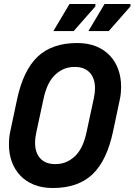

<svg xmlns="http://www.w3.org/2000/svg" viewBox="-20 -930 675 964"><path d="M65 -428Q96 -576 168.5 -645Q241 -714 368 -714Q421 -714 462 -697.5Q503 -681 531 -651.5Q559 -622 573.5 -582Q588 -542 588 -496Q588 -479 586.5 -462Q585 -445 581 -428L548 -272Q517 -124 444.5 -55Q372 14 245 14Q192 14 151 -2.5Q110 -19 82 -48.5Q54 -78 39.5 -117.5Q25 -157 25 -204Q25 -221 26.5 -238Q28 -255 32 -272ZM257 -106Q291 -106 317 -118.5Q343 -131 362.5 -152Q382 -173 394.5 -202Q407 -231 414 -264L451 -436Q454 -452 455.5 -463.5Q457 -475 457 -486Q457 -537 430.5 -565.5Q404 -594 356 -594Q322 -594 296 -581.5Q270 -569 250.5 -548Q231 -527 218.5 -498Q206 -469 199 -436L162 -264Q156 -237 156 -214Q156 -163 182.5 -134.5Q209 -106 257 -106ZM459 -898 350 -774H248L329 -910H459ZM635 -898 526 -774H424L505 -910H635Z"/></svg>

Font: Space Mono
Style: Bold Italic
Weight: 700
Italic angle: -12°
Monospace: yes
Designer: Colophon Foundry / Benjamin Critton
Foundry: Colophon Foundry
Version: Version 1.000;PS 1.000;hotconv 1.0.81;makeotf.lib2.5.63406